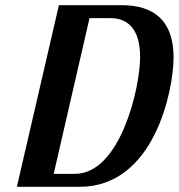

<svg xmlns="http://www.w3.org/2000/svg" viewBox="-20 -720 689 740"><path d="M649 -498C649 -640 574 -700 449 -700H207L45 0H287C577 0 649 -377 649 -498ZM325 -650H407C470 -650 520 -611 520 -500C520 -380 443 -50 269 -50H187Z"/></svg>

Font: Pfennig
Style: BoldItalic
Weight: 700
Italic angle: -13°
Version: Version 20100423